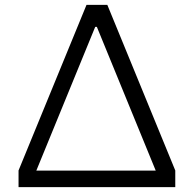

<svg xmlns="http://www.w3.org/2000/svg" viewBox="-20 -772 799 792"><path d="M703 -68.8V0H56.5V-68.8L336.9 -752H422.7ZM622.3 -68.4 366.6 -692.7 412.6 -661.2H339.7L385.7 -692.7L129.9 -68.4Z"/></svg>

Font: Hepta Slab ExtraLight
Style: Regular
Weight: 200
Designer: Michael LaGattuta
Foundry: Michael LaGattuta
Version: Version 1.100